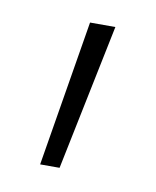

<svg xmlns="http://www.w3.org/2000/svg" viewBox="-43 -150 261 321"><g transform="rotate(10 87.0 10.0)"><path d="M45 134 86 -114H129L78 134Z"/></g></svg>

Font: Ysabeau SC Light
Style: Regular
Weight: 300
Designer: Christian Thalmann (Catharsis Fonts)
Version: Version 0.003